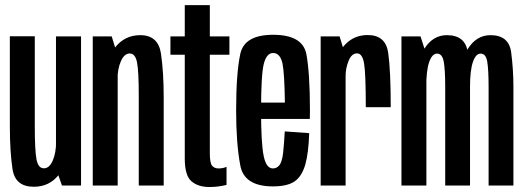

<svg xmlns="http://www.w3.org/2000/svg" viewBox="-20 -744 2102 770"><path d="M228.5 0H305V-598H204.5V-68ZM119.5 -598.5H19.5V-239Q19.5 -136.5 30.2 -65.8Q41 5 115.5 5Q179 5 216.8 -44.5Q254.5 -94 254.5 -162L205 -177Q205 -131 191.5 -100Q178 -69 156 -69Q133.5 -69 126.5 -104Q119.5 -139 119.5 -239.5Z M352 0H452V-520L428 -598H352ZM536.5 0H636.5V-352.5Q636.5 -455.5 625.5 -529.2Q614.5 -603 542.5 -603Q480.5 -603 441.8 -554Q403 -505 403 -436.5L451 -421.5Q451 -467.5 464.8 -498.5Q478.5 -529.5 500 -529.5Q522.5 -529.5 529.5 -494.2Q536.5 -459 536.5 -359.5Z M820 6Q855.5 6 888.5 -2.5V-75Q874.5 -68.5 856.5 -68.5Q839.5 -68.5 830.5 -79.5Q821.5 -90.5 821.5 -129V-524.5H900V-598H821.5V-723.5H721V-598H663.5V-524.5H721V-108.5Q721 -40 747.8 -17Q774.5 6 820 6Z M1074.5 3.5V-68.5Q1047.5 -68.5 1037.5 -118.5Q1027 -168 1027 -301Q1027 -445 1038 -488Q1049 -531.5 1075.5 -531.5Q1103.5 -531.5 1113 -489Q1121 -449 1122.5 -332.5H1017V-267H1222.5Q1223 -283.5 1223 -301Q1223 -450.5 1208.5 -528Q1192.5 -604.5 1075.5 -604.5Q959.5 -604.5 943.5 -527Q927 -449.5 927 -301.5Q927 -168 943.5 -81.5Q958.5 3.5 1074.5 3.5ZM1074.5 -68.5V3.5Q1132 3.5 1161.5 -16.5Q1190.5 -36.5 1204.5 -84.5Q1217.5 -131 1220 -210L1122 -217Q1119.5 -170 1115.5 -131.5Q1111 -93.5 1100 -81Q1090 -68.5 1074.5 -68.5Z M1447 -314H1547Q1547 -461.5 1536.8 -532.5Q1526.5 -603.5 1454.5 -603.5Q1400.5 -603.5 1364.2 -565.5Q1328 -527.5 1328 -455L1366 -440Q1366 -470 1378 -500Q1390 -530 1412 -530Q1433 -530 1440 -490.2Q1447 -450.5 1447 -314ZM1266 0H1366V-518.5L1342 -598H1266Z M1590 0H1690V-525L1666.5 -598H1590ZM1765.5 0H1865V-395Q1865 -466 1855.8 -534.5Q1846.5 -603 1772 -603Q1716 -603 1681.5 -548Q1647 -493 1647 -432.5L1689.5 -396.5Q1689.5 -461.5 1701.2 -495.2Q1713 -529 1733 -529Q1753.5 -529 1759.5 -497.2Q1765.5 -465.5 1765.5 -392ZM1939.5 0H2039V-395Q2039 -465 2030 -534Q2021 -603 1947 -603Q1891 -603 1856.2 -548Q1821.5 -493 1821.5 -432.5L1865 -396.5Q1865 -461.5 1876.5 -495.2Q1888 -529 1907.5 -529Q1928.5 -529 1934 -497.2Q1939.5 -465.5 1939.5 -392Z"/></svg>

Font: Anybody ExtraCondensed Medium
Style: Regular
Weight: 500
Width: 2
Version: Version 1.113;gftools[0.9.25]